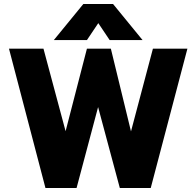

<svg xmlns="http://www.w3.org/2000/svg" viewBox="-20 -943 985 963"><path d="M398 -923H547L695 -742H530L473 -827L416 -742H250ZM25 -699H198L309 -285L416 -699H536L637 -284L747 -699H920L736 0H581L472 -406L364 0H208Z"/></svg>

Font: Readiness
Style: Bold
Weight: 700
Designer: Katatrad Team
Foundry: CadsonDemak
Version: Version 1.00;January 16, 2020;FontCreator 12.0.0.2550 64-bit